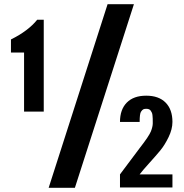

<svg xmlns="http://www.w3.org/2000/svg" viewBox="-20 -895 876 915"><path d="M94.7 -363.3V-644.5H32.2V-707Q114.3 -747.6 157.2 -800.8H188.5V-363.3ZM211.9 0 492.7 -875H618.2L336.9 0ZM551.8 -1.5V-64L645.5 -189Q690.4 -246.6 699.2 -269Q708 -291.5 708 -307.6Q708 -324.2 707.8 -329.6Q707.5 -335 706.8 -343.8Q706.1 -352.5 704.1 -357.2Q702.1 -361.8 698.7 -366.9Q695.3 -372.1 689.9 -374.3Q684.6 -376.5 676.8 -376.5Q668.9 -376.5 663.6 -374.3Q658.2 -372.1 651.9 -362.5Q645.5 -353 645.5 -314H551.8Q551.8 -373 584.2 -406Q616.7 -439 676.8 -439Q736.8 -439 769.3 -406Q801.8 -373 801.8 -314Q801.8 -279.3 783.4 -241.5Q765.1 -203.6 743.7 -177.7Q722.2 -151.9 690.2 -116.5Q658.2 -81.1 645.5 -64H801.8V-1.5Z"/></svg>

Font: Oswald-Regular
Style: Regular
Weight: 400
Designer: vernon adams
Foundry: vernon adams
Version: Version 2.002; ttfautohint (v0.92.18-e454-dirty) -l 8 -r 50 